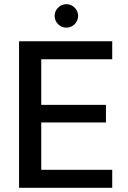

<svg xmlns="http://www.w3.org/2000/svg" viewBox="-20 -897 611 917"><path d="M71 0V-700H516V-614H177V-396H486V-312H177V-86H516V0ZM297 -765Q274 -765 257.5 -781.5Q241 -798 241 -821Q241 -844 257.5 -860.5Q274 -877 297 -877Q320 -877 336.5 -860.5Q353 -844 353 -821Q353 -798 336.5 -781.5Q320 -765 297 -765Z"/></svg>

Font: DeepMind Sans Medium
Style: Regular
Weight: 500
Designer: Jonny Pinhorn / Modifications: Colophon Foundry
Foundry: Colophon Foundry
Version: Version 1.002; ttfautohint (v1.8.2)